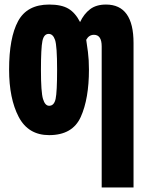

<svg xmlns="http://www.w3.org/2000/svg" viewBox="-20 -584 640 844"><path d="M567 240V-395Q567 -564 446 -564Q403 -564 376 -543.5Q349 -523 332 -487Q311 -528 280.5 -546Q250 -564 196 -564Q99 -564 59.5 -491Q20 -418 20 -278Q20 -151 62 -70.5Q104 10 196 10Q299 10 335 -70Q371 -150 371 -278Q371 -321 366.5 -356Q362 -391 359 -409Q371 -431 393 -431Q427 -431 427 -380V240ZM160 -276Q160 -373 166.5 -404Q173 -435 194 -435Q213 -435 222 -408.5Q231 -382 231 -278Q231 -180 224.5 -149.5Q218 -119 196 -119Q178 -119 169 -149Q160 -179 160 -276Z"/></svg>

Font: Noto Sans Mono UI ExtraBold
Style: Regular
Weight: 800
Designer: Monotype Design team
Foundry: Monotype Imaging Inc.
Version: 1.000